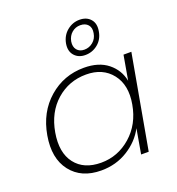

<svg xmlns="http://www.w3.org/2000/svg" viewBox="-144 -919 961 1044"><g transform="rotate(-20 336.5 -397.5)"><path d="M53.2 -272Q75.2 -398.9 161.9 -474.4Q248.5 -549.8 365.2 -549.8Q450.7 -549.8 502.9 -508.1Q555.2 -466.3 567.9 -400.9L592.8 -543H638.2L541 0H497.1L522 -143.1Q487.3 -77.1 419.2 -34.7Q351.1 7.8 265.1 7.8Q150.4 7.8 90.8 -68.8Q31.2 -145.5 53.2 -272ZM544.9 -272Q564 -378.9 512.2 -445.1Q460.4 -511.2 363.8 -511.2Q264.2 -511.2 191.2 -447Q118.2 -382.8 99.1 -272Q80.1 -161.1 129.6 -96.7Q179.2 -32.2 278.8 -32.2Q376 -32.2 450.9 -97.9Q525.9 -163.6 544.9 -272ZM319.8 -707Q328.1 -751 360.1 -777.1Q392.1 -803.2 432.1 -803.2Q473.1 -803.2 495.6 -777.1Q518.1 -751 509.8 -707Q502.4 -663.6 470.7 -637.7Q439 -611.8 397.9 -611.8Q358.4 -611.8 335.4 -637.9Q312.5 -664.1 319.8 -707ZM480 -708Q485.8 -738.3 470.5 -756.1Q455.1 -773.9 425.8 -773.9Q397.9 -773.9 377 -756.1Q356 -738.3 350.1 -708Q345.2 -677.7 360.1 -659.4Q375 -641.1 402.8 -641.1Q431.2 -641.1 453.1 -659.4Q475.1 -677.7 480 -708Z"/></g></svg>

Font: SVN-Poppins ExtraLight
Style: Italic
Weight: 200
Italic angle: -10°
Designer: Ninad Kale (Devanagari), Jonny Pinhorn (Latin)
Foundry: Indian Type Foundry
Version: Version 3.002 2017